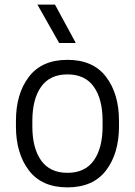

<svg xmlns="http://www.w3.org/2000/svg" viewBox="-20 -800 584 831"><path d="M49 -253V-277Q49 -394 105 -467.5Q161 -541 272 -541Q383 -541 439 -467.5Q495 -394 495 -277V-253Q495 -136 439 -62.5Q383 11 272 11Q161 11 105 -62.5Q49 -136 49 -253ZM424 -253V-277Q424 -371 386 -424.5Q348 -478 272 -478Q196 -478 158 -424.5Q120 -371 120 -277V-253Q120 -159 158 -105.5Q196 -52 272 -52Q348 -52 386 -105.5Q424 -159 424 -253ZM142 -780H218L308 -614H236Z"/></svg>

Font: Cooper Hewitt
Style: Book
Weight: 705
Designer: Village Type and Design LLC
Foundry: Cooper Hewitt Smithsonian Design Museum
Version: 1.000; ttfautohint (v1.8.1)